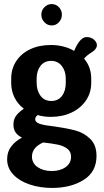

<svg xmlns="http://www.w3.org/2000/svg" viewBox="-20 -702 510 943"><path d="M165 -137Q159 -132 156 -127.5Q153 -123 153 -117Q153 -101 176 -93.5Q199 -86 247 -81Q310 -72 351 -61Q392 -50 423 -20Q454 10 454 64Q454 142 391 181.5Q328 221 236 221Q176 221 125.5 204Q75 187 45 155Q15 123 15 80Q15 44 35 17.5Q55 -9 88 -26Q68 -36 57 -51Q46 -66 46 -90Q46 -116 59 -133.5Q72 -151 97 -168Q67 -191 51 -223.5Q35 -256 35 -295V-316Q35 -364 59.5 -401.5Q84 -439 128 -460Q172 -481 230 -481Q262 -481 291.5 -473.5Q321 -466 344 -452Q360 -489 375 -504.5Q390 -520 405 -520Q428 -520 442 -507Q456 -494 456 -480Q456 -472 451.5 -465Q447 -458 440 -452Q437 -450 436 -449Q435 -448 432 -446Q407 -431 393 -414Q428 -373 428 -316V-295Q428 -247 402.5 -209Q377 -171 332 -149.5Q287 -128 230 -128Q194 -128 165 -137ZM231 -403Q198 -403 179 -378.5Q160 -354 160 -316V-296Q160 -257 179 -231.5Q198 -206 232 -206Q265 -206 284 -230.5Q303 -255 303 -295V-316Q303 -353 283.5 -378Q264 -403 231 -403ZM195 -2H191Q137 23 137 67Q137 100 165 119Q193 138 234 138Q275 138 302 119Q329 100 329 68Q329 42 310 28Q291 14 264.5 8.5Q238 3 195 -2ZM284 -630Q284 -609 269.5 -593Q255 -577 234 -577Q213 -577 198 -593Q183 -609 183 -630Q183 -651 198 -666.5Q213 -682 234 -682Q255 -682 269.5 -666.5Q284 -651 284 -630Z"/></svg>

Font: Dosis
Style: Regular
Weight: 400
Designer: Edgar Tolentino, Pablo Impallari, Igino Marini
Foundry: Edgar Tolentino, Pablo Impallari, Igino Marini
Version: Version 1.007;Glyphs 3.1.1 (3134)